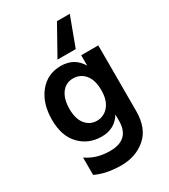

<svg xmlns="http://www.w3.org/2000/svg" viewBox="-228 -866 1027 1167"><g transform="rotate(-30 285.5 -282.5)"><path d="M382 -556H254L368 -760H458ZM277.5 -410Q227 -410 197 -369.5Q167 -329 167 -259Q167 -189 198 -151.5Q229 -114 277.5 -114Q326 -114 359 -152.5Q392 -191 392 -262.5Q392 -334 360 -372Q328 -410 277.5 -410ZM512 -46Q512 74 442.5 134.5Q373 195 269.5 195Q166 195 91 159V37Q159 85 254 85Q392 85 392 -47V-91Q346 -16 254.5 -16Q163 -16 102.5 -78.5Q42 -141 42 -255.5Q42 -370 99.5 -441.5Q157 -513 251.5 -513Q346 -513 392 -434V-507H512Z"/></g></svg>

Font: Hind Colombo SemiBold
Style: Regular
Weight: 600
Designer: Jyotish Sonowal, Aditi Pimprikar
Foundry: Indian Type Foundry
Version: Version 1.000;PS 1.0;hotconv 1.0.86;makeotf.lib2.5.63406; tt